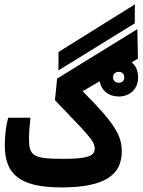

<svg xmlns="http://www.w3.org/2000/svg" viewBox="-20 -835 639 860"><path d="M255.9 4.4C451.2 4.4 525.4 -52.7 525.4 -156.7C525.4 -224.1 499.5 -277.8 350.1 -426.3L426.8 -471.2C433.6 -428.7 466.8 -402.8 511.7 -402.8C561 -402.8 598.6 -434.6 598.6 -488.8C598.6 -518.6 587.9 -541.5 569.8 -555.7L597.7 -572.3L595.2 -704.6L235.8 -482.9L226.1 -386.2C374 -231.4 404.3 -204.6 404.3 -168.5C404.3 -134.8 367.7 -123.5 261.2 -123.5C128.4 -123.5 109.9 -137.2 109.9 -212.9C109.9 -238.8 112.3 -271.5 116.2 -307.6H16.6C5.9 -269 1.5 -224.6 1.5 -184.6C1.5 -53.7 68.4 4.4 255.9 4.4ZM241.7 -519.5 583.5 -730.5 584 -815.4 242.2 -602.1ZM511.7 -464.4C498 -464.4 486.3 -472.2 486.3 -488.8C486.3 -503.9 497.1 -513.2 512.2 -513.2C526.9 -513.2 536.6 -504.4 536.6 -488.8C536.6 -473.1 526.9 -464.4 511.7 -464.4Z"/></svg>

Font: Cascadia Mono SemiBold
Style: Regular
Weight: 600
Monospace: yes
Designer: Aaron Bell
Foundry: Saja Typeworks
Version: Version 2404.023